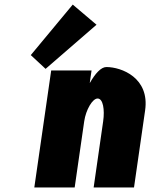

<svg xmlns="http://www.w3.org/2000/svg" viewBox="-20 -822 659 842"><path d="M115 -580.4 179.9 -520 403.3 -713.5 299 -801.9ZM307.5 0 349.3 -290C356.7 -341 385.7 -390 408 -390C432.1 -390 439.8 -341 432.4 -290L390.7 0H567.7L616.4 -338C637 -481 512.7 -528 446.5 -528C422.9 -528 397.2 -499 374.5 -459H373.7L381.5 -513H204.5L130.5 0Z"/></svg>

Font: Blink
Style: Obl
Weight: 400
Designer: Mew Too
Foundry: Cannot Into Space Fonts
Version: Version 001.000